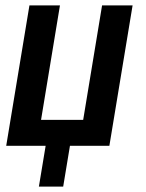

<svg xmlns="http://www.w3.org/2000/svg" viewBox="-20 -540 540 711"><path d="M124 151 149 0H3L89 -520H202L132 -96H288L358 -520H471L385 0H239L214 151Z"/></svg>

Font: Iosevka Oblique
Style: Bold
Weight: 700
Italic angle: -9°
Monospace: yes
Designer: Belleve Invis
Foundry: Belleve Invis
Version: Version 32.5.0; ttfautohint (v1.8.4)